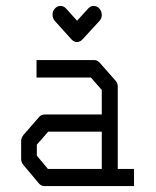

<svg xmlns="http://www.w3.org/2000/svg" viewBox="-20 -679 526 649"><path d="M324 -108V-234H143L104.5 -190V-153L142 -108ZM378 -108H433V-50H130.5Q119 -50 111.5 -59L59.5 -121Q51.5 -129.5 51.5 -142V-202Q51.5 -213.5 59.5 -223L112.5 -284Q120 -292 131.5 -292H324V-375L287 -417H103.5V-476H298Q309.5 -476 317 -467L370 -407Q378 -398.5 378 -387ZM165.5 -650Q173.5 -659 183.5 -659Q195.5 -659 203.5 -650L240.5 -609L278 -650Q286 -659 296 -659Q308 -659 316 -650Q324 -641 324 -628Q324 -616.5 316 -608L259 -546Q251 -537 239.5 -537Q230 -537 221.5 -546L165.5 -608Q157.5 -617 157.5 -630Q157.5 -641.5 165.5 -650Z"/></svg>

Font: 3270 Nerd Font Mono SemCond
Style: Regular
Weight: 400
Monospace: yes
Version: Version 3.0.1;Nerd Fonts 3.1.1